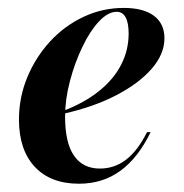

<svg xmlns="http://www.w3.org/2000/svg" viewBox="-20 -448 459 480"><path d="M177.4 11.3Q106.5 11.3 66.9 -31Q27.4 -73.4 27.4 -149.2Q27.4 -204.8 48.4 -255.2Q69.4 -305.6 105.6 -344.8Q141.9 -383.9 189.1 -406Q236.3 -428.2 289.5 -428.2Q338.7 -428.2 364.9 -408.5Q391.1 -388.7 391.1 -352.4Q391.1 -312.9 359.3 -276.2Q327.4 -239.5 271 -210.1Q214.5 -180.6 138.7 -163.7V-171Q191.1 -191.1 227.4 -220.2Q263.7 -249.2 282.7 -285.9Q301.6 -322.6 301.6 -363.7Q301.6 -391.1 294 -404.8Q286.3 -418.5 271.8 -418.5Q250 -418.5 227.4 -394.4Q204.8 -370.2 185.9 -330.6Q166.9 -291.1 154.8 -245.2Q142.7 -199.2 142.7 -156.5Q142.7 -91.1 164.9 -58.9Q187.1 -26.6 229.8 -26.6Q266.1 -26.6 295.2 -48.8Q324.2 -71 347.6 -117.7H356.5Q325.8 -54 281.5 -21.4Q237.1 11.3 177.4 11.3Z"/></svg>

Font: Playfair 144pt
Style: Bold Italic
Weight: 700
Italic angle: -15.6°
Designer: Claus Eggers Sørensen
Foundry: Claus Eggers Sørensen
Version: Version 2.203